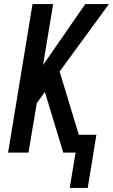

<svg xmlns="http://www.w3.org/2000/svg" viewBox="-20 -755 559 950"><path d="M325 175 354 0H293L202 -300L162 -245L121 0H20L141 -735H243L193 -433L402 -735H519L275 -401L370 -88H457L414 175Z"/></svg>

Font: Iosevka SS04 Semibold
Style: Italic
Weight: 600
Italic angle: -9°
Monospace: yes
Designer: Belleve Invis
Foundry: Belleve Invis
Version: Version 19.0.0; ttfautohint (v1.8.4)